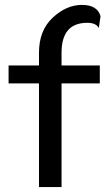

<svg xmlns="http://www.w3.org/2000/svg" viewBox="-20 -760 445 783"><path d="M336 -667Q371 -667 383 -646L390 -694Q377 -740 314 -740Q251 -740 195 -688Q139 -636 139 -545V-493H15V-420H139V3H231V-420H387V-493H231V-545Q231 -667 336 -667Z"/></svg>

Font: Sawarabi Gothic
Style: Regular
Weight: 400
Designer: mshio (mshio@users.sourceforge.jp)
Version: Version 20141215